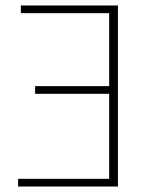

<svg xmlns="http://www.w3.org/2000/svg" viewBox="-20 -680 550 700"><path d="M46 0H410V-660H56V-632H378V-366H108V-338H378V-28H46Z"/></svg>

Font: Source Sans Pro ExtraLight
Style: Regular
Weight: 200
Designer: Paul D. Hunt
Foundry: Adobe Systems Incorporated
Version: Version 3.006;hotconv 1.0.111;makeotfexe 2.5.65597